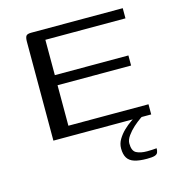

<svg xmlns="http://www.w3.org/2000/svg" viewBox="-97 -544 740 803"><g transform="rotate(-15 272.5 -142.5)"><path d="M83 0V-427.9Q83 -446.1 88 -453.1Q93 -460 110.3 -460H506.5V-416H159.7V-263H478.2V-219.3H159.7V-44H506.5V0ZM441.9 174.7Q408.6 174.7 387.8 168.1Q367.1 161.6 357.5 146.2Q347.9 130.7 347.9 105Q347.9 84 359.1 65.5Q370.3 47 386.2 31.7Q402 16.5 418.3 5.5Q434.5 -5.5 444.5 -10.7H483.4Q475.8 -7.7 460.1 3.1Q444.4 14 427.6 28.9Q410.9 43.9 398.8 61Q386.6 78.1 386.6 93.8Q386.6 126 404 135.2Q421.4 144.5 450 144.5Q462.4 144.5 470.9 144Q479.4 143.5 484.6 143Q489.8 142.5 491.8 142.5Q491.8 153.6 488.6 161Q485.3 168.3 475 171.5Q464.6 174.7 441.9 174.7Z"/></g></svg>

Font: Genos Thin
Style: Regular
Weight: 100
Designer: Robert E. Leuschke
Foundry: Robert E. Leuschke
Version: Version 1.010